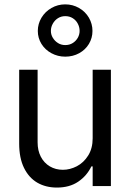

<svg xmlns="http://www.w3.org/2000/svg" viewBox="-20 -848 593 875"><path d="M402.3 -530.3V-217.8C402.3 -187.2 395.5 -161 381.8 -139.2C368.2 -117.4 350.9 -101.1 330.1 -90.3C309.2 -79.6 288.1 -74.2 266.6 -74.2C244.5 -74.2 224.6 -79.4 207 -89.8C189.5 -100.3 175.8 -114.9 166 -133.8C156.2 -152.7 151.4 -174.5 151.4 -199.2V-530.3H67.4V-193.4C67.4 -149.7 74.7 -113 89.4 -83C104 -53.1 124.2 -30.6 149.9 -15.6C175.6 -0.7 205.4 6.8 239.3 6.8C277.7 6.8 310.1 -2.1 336.4 -20C362.8 -37.9 382.8 -61.2 396.5 -89.8H402.3V0H485.4V-530.3ZM214.4 -605.5C233.6 -595.1 254.6 -589.8 277.3 -589.8C300.8 -589.8 321.9 -595.1 340.8 -605.5C359.7 -615.9 374.5 -630 385.3 -647.9C396 -665.9 401.4 -685.5 401.4 -707C401.4 -728.5 396 -748.5 385.3 -767.1C374.5 -785.6 359.5 -800.5 340.3 -811.5C321.1 -822.6 300.1 -828.1 277.3 -828.1C254.6 -828.1 233.6 -822.6 214.4 -811.5C195.1 -800.5 180 -785.6 168.9 -767.1C157.9 -748.5 152.3 -728.5 152.3 -707C152.3 -685.5 157.9 -665.9 168.9 -647.9C180 -630 195.1 -615.9 214.4 -605.5ZM311.5 -651.9C301.8 -645.7 290.4 -642.6 277.3 -642.6C265 -642.6 253.9 -645.7 244.1 -651.9C234.4 -658 226.6 -666 220.7 -675.8C214.8 -685.5 211.9 -696 211.9 -707C211.9 -718.8 214.8 -729.8 220.7 -740.2C226.6 -750.7 234.4 -759 244.1 -765.1C253.9 -771.3 265 -774.4 277.3 -774.4C290.4 -774.4 301.8 -771.3 311.5 -765.1C321.3 -759 328.9 -750.7 334.5 -740.2C340 -729.8 342.8 -718.8 342.8 -707C342.8 -696 340 -685.5 334.5 -675.8C328.9 -666 321.3 -658 311.5 -651.9Z"/></svg>

Font: Pretendard Variable
Style: Regular
Weight: 400
Designer: Base glyphs from Inter by Rasmus Andersson; Hangeul glyphs from Noto Sans CJK(Source Han Sans) by Jang Soo-young and Kan
Foundry: Kil Hyung-jin
Version: Version 1.309;Glyphs 3.2 (3225)